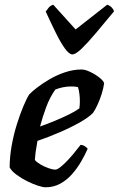

<svg xmlns="http://www.w3.org/2000/svg" viewBox="-20 -795 504 815"><path d="M173 0Q162 0 140.5 -7Q119 -14 95 -26Q71 -38 50.5 -53Q30 -68 21 -84Q21 -129 29.5 -176.5Q38 -224 51.5 -267Q65 -310 79 -343.5Q93 -377 104 -394Q114 -405 136.5 -422.5Q159 -440 189.5 -458Q220 -476 255.5 -488Q291 -500 326 -500Q342 -500 364.5 -489Q387 -478 404 -464Q421 -450 422 -441Q419 -420 411.5 -396Q404 -372 394 -350.5Q384 -329 375 -316Q357 -297 318 -275Q279 -253 231 -232.5Q183 -212 139 -197Q133 -164 131 -148Q129 -132 128 -116Q135 -107 151 -97.5Q167 -88 185 -81.5Q203 -75 214 -75Q222 -75 233.5 -83.5Q245 -92 259.5 -106.5Q274 -121 290 -140Q306 -159 322 -180Q331 -180 340.5 -174Q350 -168 352 -163Q341 -138 324.5 -109.5Q308 -81 286 -56Q264 -31 236 -15.5Q208 0 173 0ZM150 -258Q184 -270 215 -283Q246 -296 272.5 -309Q299 -322 317 -335Q318 -343 318.5 -350.5Q319 -358 319 -365Q319 -381 317 -397Q315 -413 311 -425Q303 -427 296 -427.5Q289 -428 281 -428Q264 -428 247 -424.5Q230 -421 215 -415Q192 -383 176.5 -341.5Q161 -300 150 -258ZM287 -564Q274 -564 256 -588.5Q238 -613 217.5 -654.5Q197 -696 174 -746Q181 -756 187.5 -763.5Q194 -771 206 -775L301 -670L435 -775Q447 -771 454.5 -763Q462 -755 464 -747Q423 -697 387.5 -655Q352 -613 326.5 -588.5Q301 -564 287 -564Z"/></svg>

Font: Texturina Medium 12pt
Style: Bold Italic
Weight: 700
Italic angle: -11°
Version: Version 1.002